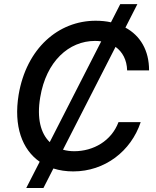

<svg xmlns="http://www.w3.org/2000/svg" viewBox="-20 -840 775 952"><path d="M110.1 92.3H195.3L244.7 -4.6C274.9 5 307.9 9.9 343.4 9.9C499.6 9.9 629.6 -90.2 677.6 -234.4H567.5C532.7 -141.3 443.2 -90.2 348 -90.2C328.1 -90.2 309.7 -92.7 292.3 -97.7L552.9 -607.6C587.4 -582.7 609 -543.3 610.4 -490.8H719.1C719.5 -590.6 675.1 -663.7 601.9 -703.1L661.2 -819.6H576.3L530.2 -729.4C506.7 -734.7 481.2 -737.2 454.5 -737.2C269.2 -737.2 111.2 -600.1 72.4 -370.4C46.9 -214.5 89.5 -98.7 176.8 -38ZM179.3 -356.9C208.8 -536.6 322.1 -637.1 451 -637.1C461.6 -637.1 471.9 -636.4 481.9 -634.9L226.6 -135.3C181.8 -178.6 161.9 -253.2 179.3 -356.9Z"/></svg>

Font: Margiela Sans Medium
Style: Italic
Weight: 500
Italic angle: -9.39999°
Designer: Stefan Endress, Andreas Faust
Version: Version 1.100;FEAKit 1.0